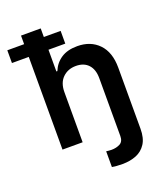

<svg xmlns="http://www.w3.org/2000/svg" viewBox="-206 -837 986 1151"><g transform="rotate(-20 287.0 -261.0)"><path d="M194.6 -319.6V0H66.1V-591.3H-41.2V-672.6H66.1V-727.3H191.8V-672.6H299V-591.3H191.8V-452.8H198.2Q217 -499.3 257.3 -525.9Q297.6 -552.6 360.4 -552.6Q445.3 -552.6 496.8 -499.3Q548.3 -446 548.3 -347.3V41.9Q548.3 101.9 525.2 137.6Q502.1 173.3 463.1 188.9Q424 204.5 376.1 204.5Q334.5 204.5 308.6 199.6V99.1Q316.8 100.1 325.1 101Q333.5 101.9 342.3 101.9Q373.2 101.9 396.5 89.5Q419.7 77.1 419.7 41.9V-327.4Q419.7 -382.5 391.5 -413.2Q363.3 -443.9 312.5 -443.9Q261 -443.9 227.8 -411.4Q194.6 -378.9 194.6 -319.6Z"/></g></svg>

Font: Inter UI Semi Bold
Style: Regular
Weight: 600
Designer: Rasmus Andersson
Foundry: rsms
Version: 3.2;8d6f07862